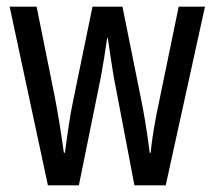

<svg xmlns="http://www.w3.org/2000/svg" viewBox="-20 -557 645 577"><path d="M322 -325Q317 -354 312.5 -384.5Q308 -415 304 -443H302Q298 -414 293 -383Q288 -352 283 -325L217 0H124L9 -537H90L144 -269Q152 -228 159 -184.5Q166 -141 172 -98H175Q180 -134 186 -176Q192 -218 202 -265L258 -537H348L403 -264Q409 -236 416 -194Q423 -152 430 -98H433Q436 -138 450 -212L517 -537H596L478 0H384Z"/></svg>

Font: Noto Sans Lao ExtraCondensed
Style: Regular
Weight: 400
Width: 2
Designer: Monotype Design Team
Foundry: Monotype Imaging Inc.
Version: Version 2.004; ttfautohint (v1.8.4.7-5d5b)